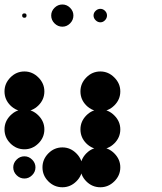

<svg xmlns="http://www.w3.org/2000/svg" viewBox="-24 -818 711 843"><path d="M416.7 -170.8Q451.7 -170.8 477.9 -144.6Q504.2 -118.3 504.2 -83.3Q504.2 -47.5 477.9 -21.7Q451.7 4.2 416.7 4.2Q380.8 4.2 355 -21.7Q329.2 -47.5 329.2 -83.3Q329.2 -118.3 355 -144.6Q380.8 -170.8 416.7 -170.8ZM416.7 -337.5Q451.7 -337.5 477.9 -311.2Q504.2 -285 504.2 -250Q504.2 -214.2 477.9 -188.3Q451.7 -162.5 416.7 -162.5Q380.8 -162.5 355 -188.3Q329.2 -214.2 329.2 -250Q329.2 -285 355 -311.2Q380.8 -337.5 416.7 -337.5ZM416.7 -131.7Q435.8 -131.7 450.4 -117.1Q465 -102.5 465 -83.3Q465 -63.3 450.4 -48.8Q435.8 -34.2 416.7 -34.2Q396.7 -34.2 382.1 -48.8Q367.5 -63.3 367.5 -83.3Q367.5 -102.5 382.1 -117.1Q396.7 -131.7 416.7 -131.7ZM250 -170.8Q285 -170.8 311.2 -144.6Q337.5 -118.3 337.5 -83.3Q337.5 -47.5 311.2 -21.7Q285 4.2 250 4.2Q214.2 4.2 188.3 -21.7Q162.5 -47.5 162.5 -83.3Q162.5 -118.3 188.3 -144.6Q214.2 -170.8 250 -170.8ZM83.3 -131.7Q102.5 -131.7 117.1 -117.1Q131.7 -102.5 131.7 -83.3Q131.7 -63.3 117.1 -48.8Q102.5 -34.2 83.3 -34.2Q63.3 -34.2 48.8 -48.8Q34.2 -63.3 34.2 -83.3Q34.2 -102.5 48.8 -117.1Q63.3 -131.7 83.3 -131.7ZM416.7 -337.5Q451.7 -337.5 477.9 -311.2Q504.2 -285 504.2 -250Q504.2 -214.2 477.9 -188.3Q451.7 -162.5 416.7 -162.5Q380.8 -162.5 355 -188.3Q329.2 -214.2 329.2 -250Q329.2 -285 355 -311.2Q380.8 -337.5 416.7 -337.5ZM83.3 -337.5Q118.3 -337.5 144.6 -311.2Q170.8 -285 170.8 -250Q170.8 -214.2 144.6 -188.3Q118.3 -162.5 83.3 -162.5Q47.5 -162.5 21.7 -188.3Q-4.2 -214.2 -4.2 -250Q-4.2 -285 21.7 -311.2Q47.5 -337.5 83.3 -337.5ZM416.7 -504.2Q451.7 -504.2 477.9 -477.9Q504.2 -451.7 504.2 -416.7Q504.2 -380.8 477.9 -355Q451.7 -329.2 416.7 -329.2Q380.8 -329.2 355 -355Q329.2 -380.8 329.2 -416.7Q329.2 -451.7 355 -477.9Q380.8 -504.2 416.7 -504.2ZM83.3 -504.2Q118.3 -504.2 144.6 -477.9Q170.8 -451.7 170.8 -416.7Q170.8 -380.8 144.6 -355Q118.3 -329.2 83.3 -329.2Q47.5 -329.2 21.7 -355Q-4.2 -380.8 -4.2 -416.7Q-4.2 -451.7 21.7 -477.9Q47.5 -504.2 83.3 -504.2ZM395.8 -770.4Q405 -779.2 416.7 -779.2Q428.3 -779.2 437.1 -770.4Q445.8 -761.7 445.8 -750Q445.8 -738.3 437.1 -729.2Q428.3 -720 416.7 -720Q405 -720 395.8 -729.2Q386.7 -738.3 386.7 -750Q386.7 -761.7 395.8 -770.4ZM250 -798.3Q269.2 -798.3 283.8 -783.8Q298.3 -769.2 298.3 -750Q298.3 -730 283.8 -715.4Q269.2 -700.8 250 -700.8Q230 -700.8 215.4 -715.4Q200.8 -730 200.8 -750Q200.8 -769.2 215.4 -783.8Q230 -798.3 250 -798.3ZM83.3 -759.2Q92.5 -759.2 92.5 -750Q92.5 -740 83.3 -740Q73.3 -740 73.3 -750Q73.3 -759.2 83.3 -759.2Z"/></svg>

Font: 0xA000-Dots-Mono
Style: Dots-Mono
Weight: 400
Version: Version 0.1